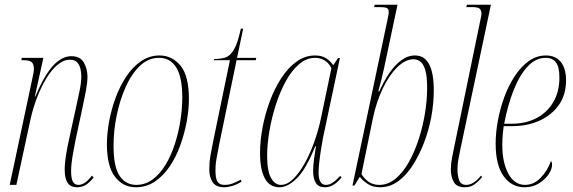

<svg xmlns="http://www.w3.org/2000/svg" viewBox="-20 -780 2419 810"><path d="M306 10Q277 10 265 -9Q253 -28 253 -64Q253 -92 258.5 -126Q264 -160 273 -200L304 -342Q308 -361 315.5 -396Q323 -431 323 -459Q323 -473 319.5 -489Q316 -505 306 -516.5Q296 -528 275 -528Q248 -528 222.5 -506.5Q197 -485 175 -448.5Q153 -412 136 -367.5Q119 -323 109 -278L49 0H21L115 -442Q119 -460 121 -471Q123 -482 123 -489Q123 -509 114 -517.5Q105 -526 79 -526H70L72 -536H163L127 -373H129Q167 -463 204 -503Q241 -543 281 -543Q318 -543 333.5 -516.5Q349 -490 349 -456Q349 -431 342.5 -397Q336 -363 328 -326L298 -186Q291 -151 285.5 -118Q280 -85 280 -57Q280 -29 287 -14.5Q294 0 311 0Q322 0 335.5 -7.5Q349 -15 368 -39L375 -31Q354 -6 338.5 2Q323 10 306 10Z M553 10Q499 10 465 -34.5Q431 -79 431 -172Q431 -215 440 -265.5Q449 -316 467 -365.5Q485 -415 512 -456Q539 -497 574.5 -521.5Q610 -546 653 -546Q706 -546 741.5 -503Q777 -460 777 -362Q777 -319 768 -269Q759 -219 741.5 -169.5Q724 -120 697 -79.5Q670 -39 634 -14.5Q598 10 553 10ZM555 0Q593 0 624 -23Q655 -46 678.5 -85Q702 -124 717.5 -172Q733 -220 741 -271Q749 -322 749 -368Q749 -455 723.5 -495.5Q698 -536 651 -536Q605 -536 569.5 -501.5Q534 -467 509.5 -411.5Q485 -356 472 -291.5Q459 -227 459 -166Q459 -75 485 -37.5Q511 0 555 0Z M927 10Q890 10 876.5 -12Q863 -34 863 -63Q863 -79 864 -93.5Q865 -108 869 -130.5Q873 -153 881 -192L950 -526H882L883 -531Q911 -531 931 -537.5Q951 -544 967 -571Q983 -598 996 -659H1006L980 -536H1061L1059 -526H978L906 -177Q898 -137 894 -114Q890 -91 889.5 -79Q889 -67 889 -59Q889 -29 897 -14.5Q905 0 927 0Q946 0 961.5 -6Q977 -12 996 -22L999 -13Q978 -1 959.5 4.5Q941 10 927 10Z M1159 10Q1117 10 1097 -28Q1077 -66 1077 -134Q1077 -185 1087.5 -241.5Q1098 -298 1118 -352Q1138 -406 1166.5 -450Q1195 -494 1231 -520Q1267 -546 1309 -546Q1338 -546 1356 -534Q1374 -522 1386 -505L1406 -535H1414L1343 -200Q1339 -179 1334.5 -151Q1330 -123 1327 -96.5Q1324 -70 1324 -52Q1324 0 1355 0Q1369 0 1383.5 -9.5Q1398 -19 1415 -38L1421 -31Q1405 -12 1388 -1Q1371 10 1351 10Q1323 10 1312 -9Q1301 -28 1301 -58Q1301 -82 1305 -110Q1309 -138 1313 -163H1310Q1271 -66 1232.5 -28Q1194 10 1159 10ZM1165 0Q1191 0 1216 -24Q1241 -48 1264 -88.5Q1287 -129 1305 -179Q1323 -229 1334 -281L1378 -492Q1368 -514 1349.5 -525Q1331 -536 1309 -536Q1273 -536 1241.5 -509Q1210 -482 1185.5 -437Q1161 -392 1143.5 -337.5Q1126 -283 1116.5 -227Q1107 -171 1107 -123Q1107 -58 1123.5 -29Q1140 0 1165 0Z M1584 10Q1552 10 1530.5 -4.5Q1509 -19 1498 -34L1475 3H1467L1615 -698Q1617 -709 1618.5 -716.5Q1620 -724 1620 -730Q1620 -742 1612 -746Q1604 -750 1584 -750H1558L1561 -760H1657L1601 -496Q1595 -468 1590.5 -450.5Q1586 -433 1583 -421Q1580 -409 1576 -394H1580Q1598 -435 1621 -469.5Q1644 -504 1672 -525Q1700 -546 1731 -546Q1810 -546 1810 -399Q1810 -344 1799.5 -287Q1789 -230 1768.5 -177Q1748 -124 1720.5 -81.5Q1693 -39 1658.5 -14.5Q1624 10 1584 10ZM1580 0Q1617 0 1648.5 -26Q1680 -52 1704.5 -95.5Q1729 -139 1746.5 -193Q1764 -247 1773 -303Q1782 -359 1782 -409Q1782 -459 1774 -485Q1766 -511 1753 -520.5Q1740 -530 1725 -530Q1690 -530 1655.5 -496Q1621 -462 1594 -405Q1567 -348 1553 -280L1505 -46Q1516 -27 1534.5 -13.5Q1553 0 1580 0Z M1941 10Q1907 10 1894.5 -12Q1882 -34 1882 -66Q1882 -89 1887 -114.5Q1892 -140 1897 -164L2009 -707Q2011 -715 2011 -718Q2011 -721 2011 -723Q2011 -735 2004.5 -742.5Q1998 -750 1972 -750H1947L1950 -760H2051L1923 -154Q1917 -126 1913.5 -105.5Q1910 -85 1910 -66Q1910 -37 1917.5 -18.5Q1925 0 1947 0Q1978 0 2009 -39L2014 -33Q1998 -14 1981.5 -2Q1965 10 1941 10Z M2193 10Q2138 10 2104.5 -37Q2071 -84 2071 -174Q2071 -220 2080.5 -271.5Q2090 -323 2108 -371.5Q2126 -420 2152 -459.5Q2178 -499 2211 -522.5Q2244 -546 2283 -546Q2324 -546 2346 -518.5Q2368 -491 2368 -441Q2368 -380 2337.5 -337Q2307 -294 2256 -271Q2205 -248 2143 -248H2105Q2104 -242 2101.5 -218Q2099 -194 2099 -169Q2099 -95 2124.5 -47.5Q2150 0 2195 0Q2232 0 2261 -30Q2290 -60 2304 -100Q2306 -99 2307.5 -96Q2309 -93 2309 -85Q2309 -66 2294 -44Q2279 -22 2253 -6Q2227 10 2193 10ZM2139 -258Q2197 -258 2242 -281Q2287 -304 2313.5 -348Q2340 -392 2340 -453Q2340 -497 2325.5 -516.5Q2311 -536 2282 -536Q2240 -536 2206 -499.5Q2172 -463 2147 -400Q2122 -337 2107 -258Z"/></svg>

Font: Noto Serif Display ExtraCondensed Thin
Style: Italic
Weight: 100
Width: 2
Italic angle: -12°
Designer: Monotype Design Team
Foundry: Monotype Imaging Inc.
Version: Version 2.009